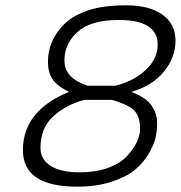

<svg xmlns="http://www.w3.org/2000/svg" viewBox="-20 -691 679 721"><path d="M311 -652C273.7 -639.3 244.3 -622.7 223 -602C201.7 -581.3 185.8 -559 175.5 -535C165.2 -511 160 -485.8 160 -459.5C160 -433.2 165.5 -411.5 176.5 -394.5C187.5 -377.5 208.3 -361.3 239 -346C123.7 -298.7 66 -225.7 66 -127C66 -35.7 134 10 270 10C317.3 10 359.7 4 397 -8C434.3 -20 463.5 -34.5 484.5 -51.5C505.5 -68.5 522.7 -88 536 -110C549.3 -132 558.3 -151.8 563 -169.5C567.7 -187.2 570 -207.2 570 -229.5C570 -251.8 563.2 -273.3 549.5 -294C535.8 -314.7 510.3 -332 473 -346C525 -360.7 565.7 -385.8 595 -421.5C624.3 -457.2 639 -496 639 -538C639 -580 622.7 -612.7 590 -636C557.3 -659.3 512 -671 454 -671C396 -671 348.3 -664.7 311 -652ZM170.5 -68C144.8 -84 132 -106.7 132 -136C132 -185.3 147.8 -224.5 179.5 -253.5C211.2 -282.5 250 -303.3 296 -316H400C438 -305.3 465.2 -292.8 481.5 -278.5C497.8 -264.2 506 -240.5 506 -207.5C506 -174.5 489.3 -140 456 -104C440 -86.7 417 -72.3 387 -61C357 -49.7 319.8 -44 275.5 -44C231.2 -44 196.2 -52 170.5 -68ZM426 -616C523.3 -616 572 -585.3 572 -524C572 -494 562 -467.3 542 -444C510.7 -407.3 467.7 -382.3 413 -369H309C277 -380.3 254.5 -393.7 241.5 -409C228.5 -424.3 222 -443 222 -465C222 -506.3 238.5 -541.8 271.5 -571.5C304.5 -601.2 356 -616 426 -616Z"/></svg>

Font: Titillium Web
Style: Light Italic
Weight: 300
Italic angle: -13°
Version: Version 1.001;PS 57.000;hotconv 1.0.70;makeotf.lib2.5.55311